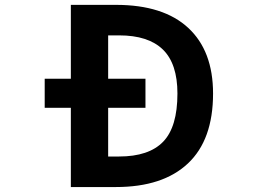

<svg xmlns="http://www.w3.org/2000/svg" viewBox="-20 -752 1040 774"><path d="M416 -434.6H566.4V-317.4H416V-121.1H460Q580.1 -121.1 637.7 -180.7Q695.3 -240.2 695.3 -375Q695.3 -495.1 636.7 -552.2Q578.1 -609.4 460 -609.4H416ZM160.2 -317.4V-434.6H265.6V-732.4H447.3Q638.7 -732.4 738.8 -639.6Q838.9 -546.9 838.9 -375Q838.9 -188.5 737.8 -93.3Q636.7 2 447.3 2H265.6V-317.4Z"/></svg>

Font: GenEi Gothic M Regular
Style: Bold
Weight: 700
Designer: o_tamon (Modified); [Source Han Sans]
Ryoko NISHIZUKA  (kana & ideographs); Paul D. Hunt (Latin, Greek & Cyrillic); Wenl
Version: Version 1.1a;Original Version 1.004